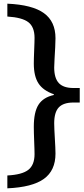

<svg xmlns="http://www.w3.org/2000/svg" viewBox="-20 -875 457 1045"><path d="M414 -396V-317H380Q325 -317 300 -290.5Q275 -264 275 -204Q275 -191 276 -168.5Q277 -146 278.5 -121.5Q280 -97 281 -74.5Q282 -52 282 -39Q282 53 219 98.5Q156 144 20 150V80Q100 76 134 49.5Q168 23 168 -36Q168 -45 167.5 -64Q167 -83 166 -106Q165 -129 164.5 -150.5Q164 -172 164 -185Q164 -265 189.5 -305Q215 -345 273 -358V-362Q215 -382 189.5 -421Q164 -460 164 -529Q164 -540 164.5 -560Q165 -580 166 -602Q167 -624 167.5 -642.5Q168 -661 168 -669Q168 -728 134.5 -754Q101 -780 20 -785V-855Q156 -849 219 -803.5Q282 -758 282 -667Q282 -650 280.5 -618.5Q279 -587 277 -556.5Q275 -526 275 -508Q275 -450 300 -423Q325 -396 380 -396Z"/></svg>

Font: Domine SemiBold
Style: Regular
Weight: 600
Designer: Pablo Impallari, Rodrigo Fuenzalida, Brenda Gallo
Foundry: Pablo Impallari, Rodrigo Fuenzalida, Brenda Gallo
Version: Version 2.000